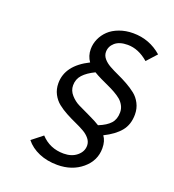

<svg xmlns="http://www.w3.org/2000/svg" viewBox="-135 -790 871 959"><g transform="rotate(20 300.0 -310.0)"><path d="M276.9 64Q222.7 64 179.2 45.4Q135.7 26.9 108.9 -6.8L166 -51.8Q213.9 0 287.1 0Q330.1 0 357.4 -22.7Q384.8 -45.4 384.8 -77.1Q384.8 -97.2 371.3 -113.8Q357.9 -130.4 336.7 -142.3Q315.4 -154.3 289.8 -165.8Q264.2 -177.2 238.3 -191.2Q212.4 -205.1 191.2 -221.9Q169.9 -238.8 156.5 -264.4Q143.1 -290 143.1 -321.8Q143.1 -416.5 256.8 -473.1Q236.8 -501 236.8 -537.1Q236.8 -565.4 248.5 -591.8Q260.3 -618.2 281.7 -638.7Q303.2 -659.2 336.7 -671.6Q370.1 -684.1 410.2 -684.1Q496.6 -684.1 562 -627L514.2 -574.2Q461.4 -620.1 403.8 -620.1Q359.9 -620.1 336.4 -599.6Q313 -579.1 313 -549.8Q313 -530.8 326.4 -514.9Q339.8 -499 361.3 -487.1Q382.8 -475.1 408.7 -463.4Q434.6 -451.7 460.4 -437.3Q486.3 -422.9 507.8 -406Q529.3 -389.2 542.7 -363Q556.2 -336.9 556.2 -305.2Q556.2 -251.5 527.3 -216.3Q498.5 -181.2 442.9 -153.8Q460.9 -129.9 460.9 -90.8Q460.9 -24.9 408 19.5Q355 64 276.9 64ZM400.9 -191.9Q443.4 -209 463.1 -231.2Q482.9 -253.4 482.9 -290Q482.9 -309.1 474.1 -325.4Q465.3 -341.8 451.7 -353.3Q438 -364.7 418 -376Q397.9 -387.2 379.4 -395.5Q360.8 -403.8 337.6 -415Q314.5 -426.3 298.8 -436Q258.3 -416.5 237.1 -393.3Q215.8 -370.1 215.8 -336.9Q215.8 -309.1 235.6 -286.9Q255.4 -264.6 279.8 -252.7Q304.2 -240.7 342.3 -222.9Q380.4 -205.1 400.9 -191.9Z"/></g></svg>

Font: Office Code Pro Italic
Style: Regular
Weight: 400
Italic angle: -9°
Designer: Nathan Rutzky & Paul D. Hunt
Foundry: Adobe Systems Incorporated
Version: Version 1.004;PS 001.004;hotconv 1.0.70;makeotf.lib2.5.58329